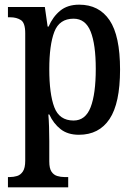

<svg xmlns="http://www.w3.org/2000/svg" viewBox="-20 -566 579 822"><path d="M14 236V192H22Q38 192 53 187.5Q68 183 78 168Q88 153 88 122V-424Q88 -468 69.5 -480Q51 -492 24 -492H14V-536H172L184 -452H188Q206 -494 237.5 -520Q269 -546 319 -546Q404 -546 449 -479.5Q494 -413 494 -268Q494 -124 449 -56.5Q404 11 318 11Q270 11 239.5 -13Q209 -37 191 -76H187Q189 -53 190 -22.5Q191 8 191 38V125Q191 155 200.5 169Q210 183 225 187.5Q240 192 256 192H272V236ZM295 -50Q346 -50 368 -107Q390 -164 390 -271Q390 -376 368 -431Q346 -486 295 -486Q234 -486 212.5 -429.5Q191 -373 191 -270Q191 -164 212.5 -107Q234 -50 295 -50Z"/></svg>

Font: Noto Serif Tamil Condensed Medium
Style: Regular
Weight: 500
Width: 3
Designer: Indian Type Foundry, Tom Grace, and the Monotype Design Team
Foundry: Monotype Imaging Inc.
Version: Version 2.004; ttfautohint (v1.8.4.7-5d5b)